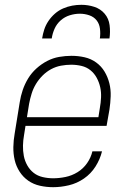

<svg xmlns="http://www.w3.org/2000/svg" viewBox="-20 -770 540 798"><path d="M201 8Q173 8 146 2Q119 -4 97.5 -19Q76 -34 61.5 -56.5Q47 -79 41 -105Q35 -131 35.5 -159Q36 -187 41 -215L62 -345Q66 -371 74.5 -396Q83 -421 97 -444Q111 -467 131.5 -485.5Q152 -504 176 -516.5Q200 -529 226 -533.5Q252 -538 277 -538Q305 -538 331.5 -532Q358 -526 379.5 -510.5Q401 -495 414.5 -472.5Q428 -450 434.5 -424Q441 -398 440 -370Q439 -342 435 -315L423 -247H86L80 -209Q76 -187 75.5 -165Q75 -143 79 -122Q83 -101 93.5 -82.5Q104 -64 120 -51.5Q136 -39 157.5 -34Q179 -29 201 -29Q226 -29 252.5 -34.5Q279 -40 302.5 -54.5Q326 -69 342 -92Q358 -115 364 -141H404Q396 -108 377 -78Q358 -48 329 -28Q300 -8 266.5 0Q233 8 201 8ZM389 -283 395 -321Q399 -343 400 -365Q401 -387 396.5 -407.5Q392 -428 382 -446.5Q372 -465 356 -478Q340 -491 319 -496Q298 -501 276 -501Q255 -501 233.5 -497Q212 -493 192.5 -482.5Q173 -472 157 -456Q141 -440 129.5 -421Q118 -402 111.5 -381Q105 -360 101 -339L92 -283ZM155 -610Q158 -629 164 -647.5Q170 -666 181.5 -683Q193 -700 208.5 -713.5Q224 -727 242.5 -735Q261 -743 280 -746.5Q299 -750 318 -750Q346 -750 372 -741.5Q398 -733 415 -713Q432 -693 435.5 -665.5Q439 -638 435 -610H395Q398 -630 395.5 -650.5Q393 -671 381.5 -685.5Q370 -700 351 -706.5Q332 -713 312 -713Q291 -713 270 -706.5Q249 -700 232.5 -685.5Q216 -671 207 -651Q198 -631 195 -610Z"/></svg>

Font: Iosevka Curly XLtObl
Style: Regular
Weight: 200
Italic angle: -9°
Monospace: yes
Designer: Belleve Invis
Foundry: Belleve Invis
Version: Version 11.1.0; ttfautohint (v1.8.3)